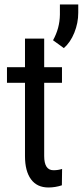

<svg xmlns="http://www.w3.org/2000/svg" viewBox="-20 -829 370 859"><path d="M177.7 -130.9Q177.7 -67.4 219.2 -67.4Q240.2 -67.4 257.8 -73.2L256.8 0Q227.5 9.8 196.8 9.8Q145.5 9.8 118.7 -26.9Q91.8 -63.5 91.8 -130.4V-458.5H11.2V-528.3H91.8V-656.2H177.7V-528.3H257.3V-458.5H177.7ZM248 -809.1H330.1V-772Q330.1 -726.1 312.5 -682.6Q294.9 -639.2 265.6 -613.8L217.3 -648.9Q247.1 -702.6 248 -763.2Z"/></svg>

Font: RobotoCondensed-Regular
Style: Regular
Weight: 400
Designer: Google
Version: Version 2.001201; 2014